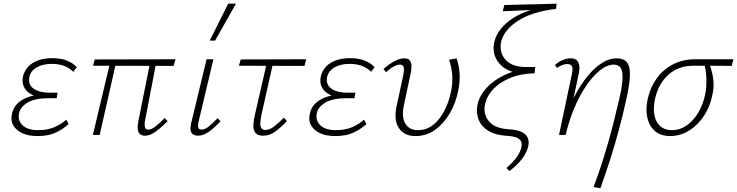

<svg xmlns="http://www.w3.org/2000/svg" viewBox="-20 -731 3993 1040"><path d="M182 6Q136 6 102 -9Q68 -24 52 -52Q36 -80 46 -119Q58 -168 108.5 -194.5Q159 -221 242 -221L240 -200Q194 -200 160 -215Q126 -230 111.5 -256.5Q97 -283 105 -319Q113 -349 134 -371Q155 -393 188 -404.5Q221 -416 264 -416Q309 -416 342 -403Q375 -390 396 -367L377 -342Q358 -362 329 -373.5Q300 -385 260 -385Q212 -385 179 -366Q146 -347 139 -314Q133 -286 146 -267Q159 -248 186 -238.5Q213 -229 248 -229H292L287 -199H243Q170 -199 130.5 -176Q91 -153 83 -118Q75 -78 102.5 -52Q130 -26 187 -26Q238 -26 275.5 -42.5Q313 -59 339 -83L352 -59Q322 -32 282.5 -13Q243 6 182 6Z M765 4Q749 4 739 -4Q729 -12 726.5 -29Q724 -46 729 -73L796 -407H829L765 -74Q763 -62 763.5 -52Q764 -42 768 -35.5Q772 -29 783 -29Q801 -29 823 -46.5Q845 -64 872 -92L888 -75Q865 -52 844 -34Q823 -16 803.5 -6Q784 4 765 4ZM483 0 580 -407H612L520 0ZM920 -374 484 -375 493 -409 931 -410Z M1053 4Q1037 4 1026 -3Q1015 -10 1012.5 -25Q1010 -40 1015 -62L1099 -410H1136L1055 -69Q1051 -51 1054 -40Q1057 -29 1072 -29Q1091 -29 1111.5 -46.5Q1132 -64 1159 -91L1174 -74Q1141 -38 1111 -17Q1081 4 1053 4ZM1116 -511 1216 -711H1258L1145 -511Z M1406 4Q1384 4 1371.5 -4.5Q1359 -13 1355 -28Q1351 -43 1353 -63Q1355 -83 1360 -106L1429 -407H1463L1396 -108Q1390 -79 1390 -61.5Q1390 -44 1397 -35.5Q1404 -27 1417 -27Q1441 -27 1465 -46Q1489 -65 1518 -94L1534 -75Q1501 -40 1470.5 -18Q1440 4 1406 4ZM1274 -375 1284 -409 1639 -410 1629 -374Z M1795 6Q1749 6 1715 -9Q1681 -24 1665 -52Q1649 -80 1659 -119Q1671 -168 1721.5 -194.5Q1772 -221 1855 -221L1853 -200Q1807 -200 1773 -215Q1739 -230 1724.5 -256.5Q1710 -283 1718 -319Q1726 -349 1747 -371Q1768 -393 1801 -404.5Q1834 -416 1877 -416Q1922 -416 1955 -403Q1988 -390 2009 -367L1990 -342Q1971 -362 1942 -373.5Q1913 -385 1873 -385Q1825 -385 1792 -366Q1759 -347 1752 -314Q1746 -286 1759 -267Q1772 -248 1799 -238.5Q1826 -229 1861 -229H1905L1900 -199H1856Q1783 -199 1743.5 -176Q1704 -153 1696 -118Q1688 -78 1715.5 -52Q1743 -26 1800 -26Q1851 -26 1888.5 -42.5Q1926 -59 1952 -83L1965 -59Q1935 -32 1895.5 -13Q1856 6 1795 6Z M2230 6Q2170 6 2141 -36.5Q2112 -79 2128 -155L2165 -326Q2167 -337 2168 -349.5Q2169 -362 2165 -371.5Q2161 -381 2146 -381Q2132 -381 2113 -371Q2094 -361 2071 -340L2057 -357Q2087 -384 2116.5 -399.5Q2146 -415 2170 -415Q2192 -415 2200.5 -402.5Q2209 -390 2209 -372.5Q2209 -355 2205 -336L2168 -162Q2154 -98 2175.5 -62Q2197 -26 2243 -26Q2290 -26 2325.5 -54Q2361 -82 2386 -129Q2411 -176 2422 -231Q2433 -280 2429.5 -325.5Q2426 -371 2412 -407L2453 -415Q2467 -376 2469.5 -331.5Q2472 -287 2462 -240Q2449 -173 2416.5 -117.5Q2384 -62 2337 -28Q2290 6 2230 6Z M2739 196 2723 179Q2756 151 2777 122.5Q2798 94 2804 67Q2810 39 2796.5 26Q2783 13 2761 9Q2739 5 2717 4Q2655 -1 2618 -27Q2581 -53 2569 -93Q2557 -133 2569 -175Q2578 -207 2601 -237.5Q2624 -268 2661 -294.5Q2698 -321 2749.5 -339.5Q2801 -358 2868 -364L2859 -334H2819Q2770 -334 2736 -349.5Q2702 -365 2682 -390Q2662 -415 2656 -445.5Q2650 -476 2659 -509Q2668 -544 2693 -575Q2718 -606 2758.5 -632.5Q2799 -659 2854 -676.5Q2909 -694 2978 -701L2992 -683Q2925 -675 2873.5 -658.5Q2822 -642 2785 -618Q2748 -594 2726 -566.5Q2704 -539 2696 -510Q2689 -485 2693 -459.5Q2697 -434 2713.5 -413Q2730 -392 2758.5 -380Q2787 -368 2829 -368H2879L2876 -334Q2799 -332 2743 -308.5Q2687 -285 2654 -250.5Q2621 -216 2610 -177Q2599 -142 2609 -109Q2619 -76 2650 -55Q2681 -34 2734 -31Q2756 -30 2777.5 -25.5Q2799 -21 2815.5 -10.5Q2832 0 2839.5 18Q2847 36 2841 63Q2836 84 2823.5 106Q2811 128 2790 150.5Q2769 173 2739 196ZM2703 -670 2712 -704 2995 -711 2992 -683Z M3195 282Q3218 222 3236 166.5Q3254 111 3270 56Q3286 1 3301 -57.5Q3316 -116 3331 -181Q3350 -259 3352 -302Q3354 -345 3342 -363Q3330 -381 3305 -381Q3269 -381 3230.5 -350.5Q3192 -320 3156 -267.5Q3120 -215 3091 -146.5Q3062 -78 3044 0H3015Q3038 -93 3072.5 -169Q3107 -245 3148 -300Q3189 -355 3233 -385Q3277 -415 3320 -415Q3360 -415 3377 -392Q3394 -369 3392 -319Q3390 -269 3371 -186Q3353 -105 3332.5 -28.5Q3312 48 3287.5 125.5Q3263 203 3232 289ZM3008 0 3078 -331Q3080 -339 3081 -351.5Q3082 -364 3076.5 -374Q3071 -384 3052 -384Q3040 -384 3025 -378.5Q3010 -373 2997 -363L2986 -379Q3005 -396 3027.5 -405.5Q3050 -415 3071 -415Q3097 -415 3107.5 -401Q3118 -387 3118.5 -368Q3119 -349 3115 -332L3044 0Z M3611 6Q3560 6 3529 -20Q3498 -46 3487 -91Q3476 -136 3488 -193Q3502 -257 3536.5 -305.5Q3571 -354 3623.5 -381.5Q3676 -409 3741 -410H3953L3943 -374Q3881 -375 3825 -375Q3769 -375 3733 -375Q3681 -375 3639 -353Q3597 -331 3568.5 -290.5Q3540 -250 3528 -195Q3512 -117 3537.5 -71.5Q3563 -26 3620 -26Q3663 -26 3699.5 -51.5Q3736 -77 3762 -120.5Q3788 -164 3799 -217Q3804 -239 3805.5 -263Q3807 -287 3806 -309.5Q3805 -332 3802 -352Q3799 -372 3793 -386L3819 -393Q3828 -371 3835.5 -343.5Q3843 -316 3845 -283Q3847 -250 3837 -210Q3828 -166 3807 -127Q3786 -88 3756 -58Q3726 -28 3689 -11Q3652 6 3611 6Z"/></svg>

Font: Ysabeau ExtraLight
Style: Italic
Weight: 250
Italic angle: -12°
Version: Version 2.000;gftools[0.9.27.dev2+g8671c4b]